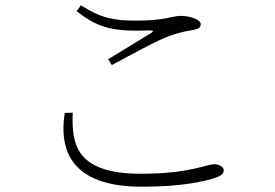

<svg xmlns="http://www.w3.org/2000/svg" viewBox="-20 -713 1040 726"><path d="M270 -671C357 -600 424 -594 546 -598C561 -598 562 -595 551 -588C511 -563 444 -523 389 -489L403 -467C464 -500 557 -551 603 -570C658 -592 685 -595 711 -600C731 -604 739 -609 739 -622C739 -639 697 -653 664 -653C629 -653 607 -635 494 -635C416 -635 363 -643 286 -693ZM255 -287C250 -165 269 -56 514 -56C695 -56 762 -92 789 -92C809 -92 826 -82 826 -69C826 -56 816 -48 792 -40C749 -26 665 -7 516 -7C277 -7 198 -118 225 -286Z"/></svg>

Font: Noto Serif CJK HK ExtraLight
Style: Regular
Weight: 200
Designer: Ryoko NISHIZUKA 西塚涼子 (kana & ideographs); Frank Grießhammer (Latin, Greek & Cyrillic); Wenlong ZHANG 张文龙 (bopomofo); San
Foundry: Adobe
Version: Version 2.001;hotconv 1.1.0;makeotfexe 2.6.0